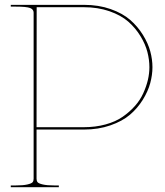

<svg xmlns="http://www.w3.org/2000/svg" viewBox="-20 -780 687 800"><path d="M24.9 0V-7.3H44.9Q77.1 -7.3 94.5 -11.5Q111.8 -15.6 116 -21Q120.1 -26.4 120.1 -35.2V-727.5Q120.1 -740.7 105.5 -746.6Q90.8 -752.4 44.9 -752.4H24.9V-759.8H330.1Q391.1 -759.8 440.9 -742.2Q490.7 -724.6 522.2 -697.3Q553.7 -669.9 575.4 -634.8Q597.2 -599.6 606.2 -565.9Q615.2 -532.2 615.2 -500Q615.2 -467.8 606 -433.6Q596.7 -399.4 575 -364.3Q553.2 -329.1 521.5 -302Q489.7 -274.9 439.9 -257.6Q390.1 -240.2 330.1 -240.2H132.3V-35.2Q132.3 -26.4 136.5 -21Q140.6 -15.6 158 -11.5Q175.3 -7.3 207.5 -7.3H225.1V0ZM132.3 -250H328.6Q377.9 -250 419.7 -261.5Q461.4 -272.9 490.5 -293Q519.5 -313 541.7 -337.9Q564 -362.8 576.9 -391.4Q589.8 -419.9 596.2 -447Q602.5 -474.1 602.5 -500Q602.5 -530.8 594.2 -563.2Q585.9 -595.7 565.2 -629.6Q544.4 -663.6 514.4 -689.9Q484.4 -716.3 436 -733.2Q387.7 -750 328.6 -750H132.8Z"/></svg>

Font: Znikomit
Style: Regular
Weight: 100
Designer: gluk
Foundry: gluk
Version: Version 0.53